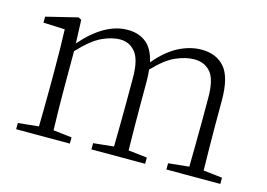

<svg xmlns="http://www.w3.org/2000/svg" viewBox="-76 -661 1112 801"><g transform="rotate(15 480.5 -260.5)"><path d="M844.2 -36.1 925.8 -26.9V0H692.9V-26.9L782.2 -36.1Q782.7 -77.1 783.4 -130.9Q784.2 -184.6 784.2 -226.1V-334Q784.2 -412.6 758.1 -443.4Q731.9 -474.1 687 -474.1Q650.9 -474.1 608.2 -455.6Q565.4 -437 515.1 -383.8Q518.1 -361.3 518.1 -334V-226.1Q518.1 -184.6 518.6 -130.6Q519 -76.7 520 -36.1L601.1 -26.9V0H369.1V-26.9L457 -36.1Q457.5 -77.1 458.3 -130.9Q459 -184.6 459 -226.1V-333Q459 -410.2 433.6 -442.1Q408.2 -474.1 367.2 -474.1Q330.1 -474.1 288.1 -454.1Q246.1 -434.1 192.9 -377V-226.1Q192.9 -185.5 193.6 -131.3Q194.3 -77.1 195.8 -36.1L275.9 -26.9V0H43.9V-26.9L132.8 -36.1Q133.3 -63.5 133.8 -97.7Q134.3 -131.8 134.5 -165.8Q134.8 -199.7 134.8 -226.1V-280.8Q134.8 -379.9 131.8 -455.1L39.1 -459V-484.9L174.8 -518.1L188 -511.2L191.9 -410.2Q288.1 -521 387.2 -521Q434.1 -521 466.1 -496.3Q498 -471.7 511.2 -414.1Q557.6 -469.7 607.2 -495.4Q656.7 -521 706.1 -521Q770.5 -521 806.2 -479.5Q841.8 -438 841.8 -337.9V-226.1Q841.8 -184.6 842.5 -130.6Q843.3 -76.7 844.2 -36.1Z"/></g></svg>

Font: Source Han Serif CN ExtraLight
Style: Regular
Weight: 250
Designer: Ryoko NISHIZUKA  (kana & ideographs); Frank Grießhammer (Latin, Greek & Cyrillic); Wenlong ZHANG  (bopomofo); Sandoll Co
Foundry: Adobe Systems Incorporated
Version: Version 1.001;PS 1.001;hotconv 16.6.54;makeotf.lib2.5.65590